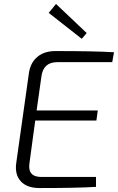

<svg xmlns="http://www.w3.org/2000/svg" viewBox="-20 -949 596 970"><path d="M393 -753 226 -884 263 -929 418 -782ZM547 -635H269Q198 -635 189 -561L165 -391H474L467 -340H158L129 -126Q118 -55 189 -55H465V-5Q373 1 180 1Q116 1 85 -33Q54 -67 62 -125L126 -579Q133 -631 168 -661Q203 -691 260 -691Q463 -691 556 -685Z"/></svg>

Font: Exo 2.0 Light
Style: Italic
Weight: 300
Italic angle: -8°
Designer: Natanael Gama
Version: Version 1.001;PS 001.001;hotconv 1.0.70;makeotf.lib2.5.58329